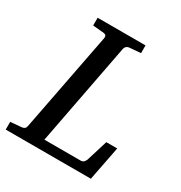

<svg xmlns="http://www.w3.org/2000/svg" viewBox="-174 -787 852 902"><g transform="rotate(30 251.5 -335.5)"><path d="M446.8 0H-15.1V-42L43 -46.9Q64 -48.3 66.9 -65.9L170.9 -604Q172.4 -612.3 168.5 -617.7Q164.6 -623 151.9 -624L96.2 -628.9V-670.9H356V-628.9L296.9 -624Q285.6 -623 279.5 -617.2Q273.4 -611.3 272 -604L166 -49.8H362.8Q372.6 -49.8 378.7 -55.4Q384.8 -61 388.2 -69.8L423.8 -185.1H482.9Z"/></g></svg>

Font: Charis SIL Am
Style: Italic
Weight: 400
Italic angle: -11°
Foundry: SIL International
Version: Version 5.000